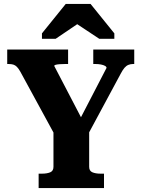

<svg xmlns="http://www.w3.org/2000/svg" viewBox="-20 -964 726 984"><path d="M254 -311 267 -261 84 -597Q75 -613 66.5 -621.5Q58 -630 48 -633Q38 -636 23 -636H17V-710H329V-636H315Q299 -636 286 -635Q273 -634 265.5 -632Q258 -630 258 -626L417 -321L369 -313L526 -616Q526 -622 518 -626.5Q510 -631 497 -633.5Q484 -636 468 -636H458V-710H668V-636H662Q649 -636 638 -631.5Q627 -627 618 -616.5Q609 -606 599 -587L422 -258L437 -311V-109Q437 -88 453.5 -81Q470 -74 495 -74H513V0H178V-74H195Q221 -74 237.5 -81Q254 -88 254 -109ZM444 -944H317L195 -793V-765H265L417 -868L335 -867L489 -765H566V-793Z"/></svg>

Font: Roboto Serif SemiCondensed
Style: Bold
Weight: 700
Width: 4
Designer: Greg Gazdowicz
Foundry: Commercial Type
Version: Version 1.007